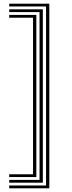

<svg xmlns="http://www.w3.org/2000/svg" viewBox="-20 -820 390 1040"><path d="M247.2 200V-800H30V-785H229.5V184.8H30V200ZM212 169.5V-769.5H30V-754.5H194.2V154.5H30V169.5ZM176.8 139V-739.2H30V-724H159V124H30V139Z"/></svg>

Font: Big Shoulders Inline Text Medium
Style: Regular
Weight: 500
Designer: Patric King
Foundry: XO Type Co
Version: Version 1.000